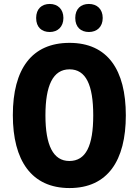

<svg xmlns="http://www.w3.org/2000/svg" viewBox="-20 -942 702 972"><path d="M163 -851C163 -804 191 -780 232 -780C272 -780 301 -806 301 -851C301 -896 272 -922 232 -922C191 -922 163 -897 163 -851ZM361 -851C361 -805 389 -780 430 -780C471 -780 500 -806 500 -851C500 -896 471 -922 430 -922C389 -922 361 -897 361 -851ZM617 -358C617 -588 525 -725 332 -725C141 -725 45 -593 45 -359C45 -130 139 10 332 10C525 10 617 -129 617 -358ZM210 -358C210 -509 248 -591 332 -591C415 -591 452 -512 452 -358C452 -204 415 -127 331 -127C249 -127 210 -207 210 -358Z"/></svg>

Font: Noto Sans Myanmar UI Condensed ExtraBold
Style: Regular
Weight: 800
Width: 3
Designer: Monotype Design Team
Foundry: Monotype Imaging Inc.
Version: Version 2.103